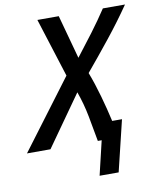

<svg xmlns="http://www.w3.org/2000/svg" viewBox="-126 -734 809 982"><g transform="rotate(-10 278.0 -243.0)"><path d="M311 177 353 0H333Q322 -63 309 -131Q296 -199 273 -263L87 0H-35L233 -357L136 -663H247L309 -436Q352 -491 395.5 -549Q439 -607 476 -663H591Q536 -583 472.5 -503.5Q409 -424 347 -350Q370 -290 389.5 -220.5Q409 -151 423 -88H474L410 177Z"/></g></svg>

Font: Ubuntu Sans Mono Medium
Style: Italic
Weight: 500
Italic angle: -13.5°
Monospace: yes
Designer: Dalton Maag Ltd
Foundry: Dalton Maag Ltd
Version: Version 1.006